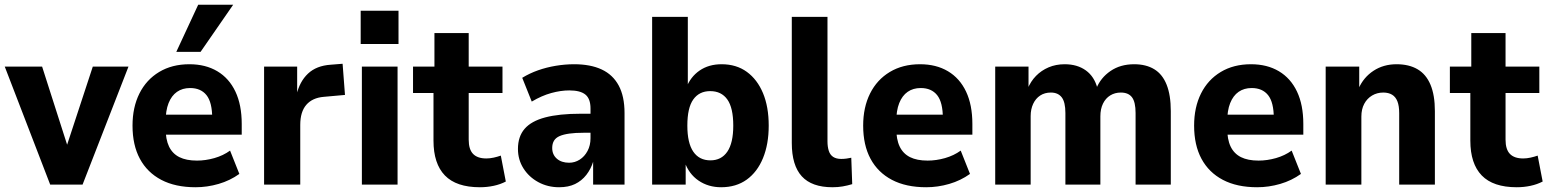

<svg xmlns="http://www.w3.org/2000/svg" viewBox="-28 -776 6513 807"><path d="M183 0 -8 -496H149L263 -140H245L362 -496H512L319 0Z M794 11Q709 11 650 -20Q591 -51 560 -108.5Q529 -166 529 -248Q529 -325 558 -383Q587 -441 641 -473.5Q695 -506 768 -506Q836 -506 885.5 -476.5Q935 -447 961.5 -391Q988 -335 988 -255V-210H650V-294H878L864 -278Q864 -346 840 -376Q816 -406 771 -406Q739 -406 716 -390Q693 -374 680.5 -342.5Q668 -311 668 -263V-239Q668 -190 682.5 -160Q697 -130 726 -115.5Q755 -101 800 -101Q836 -101 873 -111.5Q910 -122 939 -143L978 -45Q939 -17 891 -3Q843 11 794 11ZM713 -558 805 -756H952L815 -558Z M1082 0V-496H1221V-376H1218Q1231 -433 1266.5 -466.5Q1302 -500 1362 -504L1412 -508L1422 -377L1333 -369Q1285 -365 1259.5 -335.5Q1234 -306 1234 -251V0Z M1488 -591V-731H1647V-591ZM1493 0V-496H1643V0Z M1989 11Q1890 11 1842 -38.5Q1794 -88 1794 -185V-385H1708V-496H1798V-637H1942V-496H2084V-385H1942V-189Q1942 -148 1960.5 -129Q1979 -110 2016 -110Q2031 -110 2047 -113.5Q2063 -117 2077 -122L2098 -13Q2075 -1 2047 5Q2019 11 1989 11Z M2322 11Q2274 11 2234.5 -10.5Q2195 -32 2172 -68.5Q2149 -105 2149 -150Q2149 -202 2177 -234.5Q2205 -267 2263.5 -282.5Q2322 -298 2413 -298H2471V-218H2425Q2390 -218 2365 -214.5Q2340 -211 2324 -204Q2308 -197 2300.5 -184.5Q2293 -172 2293 -154Q2293 -126 2312.5 -109Q2332 -92 2364 -92Q2388 -92 2408.5 -105Q2429 -118 2441.5 -141.5Q2454 -165 2454 -195V-320Q2454 -361 2432.5 -378.5Q2411 -396 2365 -396Q2329 -396 2289 -385Q2249 -374 2207 -349L2167 -449Q2198 -468 2233.5 -480.5Q2269 -493 2308 -499.5Q2347 -506 2385 -506Q2454 -506 2501 -484Q2548 -462 2572.5 -416.5Q2597 -371 2597 -301V0H2465V-99H2466Q2456 -66 2436.5 -41Q2417 -16 2389 -2.5Q2361 11 2322 11Z M3003 11Q2949 11 2908 -17Q2867 -45 2849 -97H2854V0H2713V-705H2863V-406H2856Q2874 -453 2912.5 -479.5Q2951 -506 3005 -506Q3067 -506 3111 -474Q3155 -442 3179 -384.5Q3203 -327 3203 -248Q3203 -170 3179 -111.5Q3155 -53 3110.5 -21Q3066 11 3003 11ZM2958 -102Q3004 -102 3029 -138.5Q3054 -175 3054 -248Q3054 -323 3029 -358Q3004 -393 2957 -393Q2911 -393 2886 -358Q2861 -323 2861 -248Q2861 -175 2886 -138.5Q2911 -102 2958 -102Z M3471 11Q3384 11 3342 -35Q3300 -81 3300 -175V-705H3450V-182Q3450 -159 3455.5 -142Q3461 -125 3474 -116.5Q3487 -108 3508 -108Q3519 -108 3530 -109.5Q3541 -111 3550 -113L3554 -2Q3534 4 3514 7.5Q3494 11 3471 11Z M3865 11Q3780 11 3721 -20Q3662 -51 3631 -108.5Q3600 -166 3600 -248Q3600 -325 3629 -383Q3658 -441 3712 -473.5Q3766 -506 3839 -506Q3907 -506 3956.5 -476.5Q4006 -447 4032.5 -391Q4059 -335 4059 -255V-210H3721V-294H3949L3935 -278Q3935 -346 3911 -376Q3887 -406 3842 -406Q3810 -406 3787 -390Q3764 -374 3751.5 -342.5Q3739 -311 3739 -263V-239Q3739 -190 3753.5 -160Q3768 -130 3797 -115.5Q3826 -101 3871 -101Q3907 -101 3944 -111.5Q3981 -122 4010 -143L4049 -45Q4010 -17 3962 -3Q3914 11 3865 11Z M4155 0V-496H4295V-402H4291Q4304 -434 4326.5 -457Q4349 -480 4379.5 -493Q4410 -506 4447 -506Q4500 -506 4536 -480Q4572 -454 4585 -404H4580Q4598 -449 4639.5 -477.5Q4681 -506 4739 -506Q4789 -506 4823.5 -485Q4858 -464 4875.5 -420Q4893 -376 4893 -309V0H4745V-301Q4745 -347 4730 -367Q4715 -387 4683 -387Q4658 -387 4638.5 -375Q4619 -363 4608 -340.5Q4597 -318 4597 -287V0H4450V-301Q4450 -347 4434.5 -367Q4419 -387 4389 -387Q4363 -387 4344 -374.5Q4325 -362 4314.5 -339.5Q4304 -317 4304 -288V0Z M5256 11Q5171 11 5112 -20Q5053 -51 5022 -108.5Q4991 -166 4991 -248Q4991 -325 5020 -383Q5049 -441 5103 -473.5Q5157 -506 5230 -506Q5298 -506 5347.5 -476.5Q5397 -447 5423.5 -391Q5450 -335 5450 -255V-210H5112V-294H5340L5326 -278Q5326 -346 5302 -376Q5278 -406 5233 -406Q5201 -406 5178 -390Q5155 -374 5142.5 -342.5Q5130 -311 5130 -263V-239Q5130 -190 5144.5 -160Q5159 -130 5188 -115.5Q5217 -101 5262 -101Q5298 -101 5335 -111.5Q5372 -122 5401 -143L5440 -45Q5401 -17 5353 -3Q5305 11 5256 11Z M5544 0V-496H5685V-403H5682Q5703 -451 5745 -478.5Q5787 -506 5842 -506Q5894 -506 5930 -485Q5966 -464 5984.5 -420Q6003 -376 6003 -309V0H5853V-300Q5853 -331 5845.5 -350Q5838 -369 5823 -378Q5808 -387 5786 -387Q5760 -387 5739 -374.5Q5718 -362 5706 -339.5Q5694 -317 5694 -286V0Z M6347 11Q6248 11 6200 -38.5Q6152 -88 6152 -185V-385H6066V-496H6156V-637H6300V-496H6442V-385H6300V-189Q6300 -148 6318.5 -129Q6337 -110 6374 -110Q6389 -110 6405 -113.5Q6421 -117 6435 -122L6456 -13Q6433 -1 6405 5Q6377 11 6347 11Z"/></svg>

Font: Nunito Sans 10pt SemiCondensed ExtraBold
Style: Regular
Weight: 800
Width: 4
Designer: Vernon Adams
Foundry: Vernon Adams
Version: Version 3.101;gftools[0.9.27]